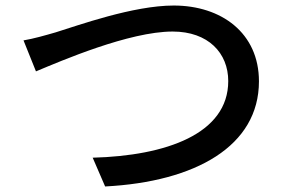

<svg xmlns="http://www.w3.org/2000/svg" viewBox="-20 -680 1040 694"><path d="M65 -534 110 -422C201 -460 447 -566 604 -566C733 -566 805 -488 805 -387C805 -196 580 -117 315 -110L360 -6C687 -23 916 -152 916 -386C916 -561 780 -660 608 -660C461 -660 262 -588 181 -563C143 -552 101 -540 65 -534Z"/></svg>

Font: Noto Sans CJK TC Medium
Style: Regular
Weight: 500
Designer: Ryoko NISHIZUKA 西塚涼子 (kana, bopomofo & ideographs); Paul D. Hunt (Latin, Greek & Cyrillic); Sandoll Communications 산돌커뮤니
Foundry: Adobe
Version: Version 2.004;hotconv 1.0.118;makeotfexe 2.5.65603